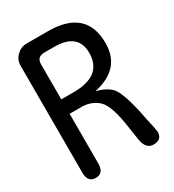

<svg xmlns="http://www.w3.org/2000/svg" viewBox="-182 -851 864 956"><g transform="rotate(-30 250.0 -373.0)"><path d="M299.8 -372.1Q362.3 -355.5 388.7 -322.3Q421.9 -275.4 450.2 -125L462.9 -67.4L466.8 -42Q466.8 2.9 418 2.9Q376 2.9 365.2 -52.7L348.6 -161.1Q328.1 -285.2 284.2 -312.5Q248 -338.9 200.2 -338.9H131.8V-53.7Q131.8 2.9 85.9 2.9Q40 2.9 40 -53.7V-668Q40 -702.1 64.5 -725.6Q88.9 -749 121.1 -749H243.2Q462.9 -749 462.9 -554.7Q462.9 -407.2 299.8 -372.1ZM131.8 -421.9H208Q368.2 -423.8 368.2 -553.7Q368.2 -664.1 236.3 -666H172.9Q132.8 -665 131.8 -625Z"/></g></svg>

Font: MotoyaLMaru
Style: W3 mono
Weight: 400
Version: Version 1.01